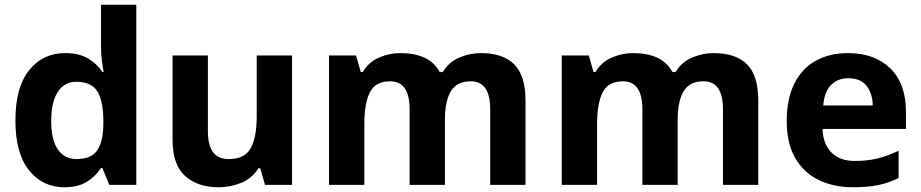

<svg xmlns="http://www.w3.org/2000/svg" viewBox="-20 -780 3885 810"><path d="M251 10Q160 10 102.5 -61.5Q45 -133 45 -272Q45 -412 103 -484Q161 -556 255 -556Q314 -556 352 -533Q390 -510 412 -476H417Q414 -492 410 -522.5Q406 -553 406 -585V-760H555V0H441L412 -71H406Q384 -37 347 -13.5Q310 10 251 10ZM303 -109Q365 -109 390 -145.5Q415 -182 416 -255V-271Q416 -351 391.5 -393Q367 -435 301 -435Q252 -435 224 -392.5Q196 -350 196 -270Q196 -190 224 -149.5Q252 -109 303 -109Z M1212 -546V0H1098L1078 -70H1070Q1044 -28 998.5 -9Q953 10 902 10Q814 10 761 -37.5Q708 -85 708 -190V-546H857V-227Q857 -169 878 -139Q899 -109 945 -109Q1013 -109 1038 -155.5Q1063 -202 1063 -289V-546Z M2009 -556Q2102 -556 2149.5 -508.5Q2197 -461 2197 -356V0H2048V-319Q2048 -437 1966 -437Q1907 -437 1882 -395Q1857 -353 1857 -274V0H1708V-319Q1708 -437 1626 -437Q1564 -437 1540.5 -390.5Q1517 -344 1517 -257V0H1368V-546H1482L1502 -476H1510Q1535 -518 1578.5 -537Q1622 -556 1669 -556Q1729 -556 1771 -536.5Q1813 -517 1835 -476H1848Q1873 -518 1917.5 -537Q1962 -556 2009 -556Z M2991 -556Q3084 -556 3131.5 -508.5Q3179 -461 3179 -356V0H3030V-319Q3030 -437 2948 -437Q2889 -437 2864 -395Q2839 -353 2839 -274V0H2690V-319Q2690 -437 2608 -437Q2546 -437 2522.5 -390.5Q2499 -344 2499 -257V0H2350V-546H2464L2484 -476H2492Q2517 -518 2560.5 -537Q2604 -556 2651 -556Q2711 -556 2753 -536.5Q2795 -517 2817 -476H2830Q2855 -518 2899.5 -537Q2944 -556 2991 -556Z M3557 -556Q3670 -556 3736 -491.5Q3802 -427 3802 -308V-236H3450Q3452 -173 3487.5 -137Q3523 -101 3586 -101Q3639 -101 3682 -111.5Q3725 -122 3771 -144V-29Q3731 -9 3686.5 0.5Q3642 10 3579 10Q3497 10 3434 -20.5Q3371 -51 3335 -113Q3299 -175 3299 -269Q3299 -364 3331.5 -428Q3364 -492 3422 -524Q3480 -556 3557 -556ZM3558 -450Q3515 -450 3486.5 -422Q3458 -394 3453 -335H3662Q3661 -385 3636 -417.5Q3611 -450 3558 -450Z"/></svg>

Font: Noto IKEA Arabic
Style: Bold
Weight: 700
Designer: Monotype Design Team
Foundry: Monotype Imaging Inc.
Version: Version 1.200